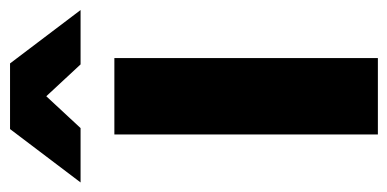

<svg xmlns="http://www.w3.org/2000/svg" viewBox="-246 -572 791 392"><g transform="rotate(-90 150.0 -375.5)"><path d="M72 0V-538H228V0ZM-26 -607 83 -751H217L326 -607H215L150 -677L85 -607Z"/></g></svg>

Font: Montserrat
Style: Bold
Weight: 700
Designer: Julieta Ulanovsky
Foundry: Julieta Ulanovsky
Version: Version 9.000; ttfautohint (v1.8.4.7-5d5b)